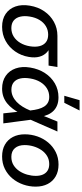

<svg xmlns="http://www.w3.org/2000/svg" viewBox="513 -1289 788 1854"><g transform="rotate(90 907.0 -362.0)"><path d="M238.8 11.7Q164.6 11.7 114.3 -22.5Q64 -56.6 42.7 -116.9Q21.5 -177.2 34.7 -256.3Q47.9 -335.9 88.9 -395.5Q129.9 -455.1 191.2 -488.8Q252.4 -522.5 326.7 -522.5H627.4L613.3 -437H408.2L314.5 -433.1Q269.5 -433.1 233.2 -411.1Q196.8 -389.2 172.9 -349.6Q148.9 -310.1 140.1 -256.3Q131.3 -203.6 140.9 -163.3Q150.4 -123 178.2 -100.3Q206.1 -77.6 251.5 -77.6Q296.9 -77.6 333.3 -100.3Q369.6 -123 393.8 -163.3Q418 -203.6 426.8 -256.3Q435.5 -310.1 425.5 -349.6Q415.5 -389.2 387.9 -411.1Q360.4 -433.1 314.9 -433.1L319.3 -475.1Q371.1 -475.1 413.8 -461.4Q456.5 -447.8 486.1 -419.7Q515.6 -391.6 527.6 -348.6Q539.6 -305.7 529.8 -246.6Q517.6 -172.9 476.8 -114.3Q436 -55.7 374.8 -22Q313.5 11.7 238.8 11.7Z M835.9 11.7Q762.7 11.7 712.4 -23.2Q662.1 -58.1 640.6 -119.4Q619.1 -180.7 632.3 -259.8Q645.5 -340.3 685.3 -401.6Q725.1 -462.9 785.4 -497.8Q845.7 -532.7 919.4 -532.7Q961.9 -532.7 994.1 -520.5Q1026.4 -508.3 1049.3 -485.6Q1072.3 -462.9 1086.4 -431.9Q1100.6 -400.9 1106.9 -363.8H1137.7L1136.2 -267.1L1171.4 0H1074.7L1046.4 -262.7Q1042 -304.2 1033 -337.6Q1023.9 -371.1 1008.8 -394.5Q993.7 -418 970.7 -430.7Q947.8 -443.4 915 -443.4Q870.1 -443.4 833.5 -420.9Q796.9 -398.4 772 -357.2Q747.1 -315.9 737.8 -260.3Q728.5 -204.6 737.8 -163.8Q747.1 -123 774.4 -100.6Q801.8 -78.1 846.2 -78.1Q879.4 -78.1 908.9 -91.3Q938.5 -104.5 963.6 -128.4Q988.8 -152.3 1009.8 -185.8Q1030.8 -219.2 1046.9 -259.8L1153.8 -522.5H1250L1134.8 -259.8L1103.5 -160.2H1073.7Q1053.7 -123 1030 -91.6Q1006.3 -60.1 977.8 -36.9Q949.2 -13.7 914.1 -1Q878.9 11.7 835.9 11.7ZM904.8 -588.9 947.3 -736.3H1046.9L972.7 -588.9Z M1490.7 11.7Q1424.3 11.7 1376.5 -15.6Q1328.6 -43 1302.7 -92.3Q1276.9 -141.6 1276.9 -207Q1276.9 -270.5 1297.4 -329.1Q1317.9 -387.7 1356.4 -433.6Q1395 -479.5 1448.7 -506.3Q1502.4 -533.2 1568.8 -533.2Q1635.3 -533.2 1683.1 -505.6Q1731 -478 1756.6 -428.5Q1782.2 -378.9 1782.2 -313Q1782.2 -250 1761.7 -191.7Q1741.2 -133.3 1702.9 -87.4Q1664.6 -41.5 1610.8 -14.9Q1557.1 11.7 1490.7 11.7ZM1494.6 -77.6Q1540 -77.6 1574.2 -98.6Q1608.4 -119.6 1631.6 -154.5Q1654.8 -189.5 1666.5 -231.2Q1678.2 -272.9 1678.2 -314.5Q1678.2 -354 1665.3 -383.1Q1652.3 -412.1 1627 -427.7Q1601.6 -443.4 1564.5 -443.4Q1520.5 -443.4 1486.3 -422.6Q1452.1 -401.9 1428.7 -367.2Q1405.3 -332.5 1393.1 -290.5Q1380.9 -248.5 1380.9 -205.6Q1380.9 -147 1410.2 -112.3Q1439.5 -77.6 1494.6 -77.6Z"/></g></svg>

Font: Inter 28pt Medium
Style: Italic
Weight: 500
Italic angle: -9.3988°
Designer: Rasmus Andersson
Foundry: rsms
Version: Version 4.001;git-66647c0bb